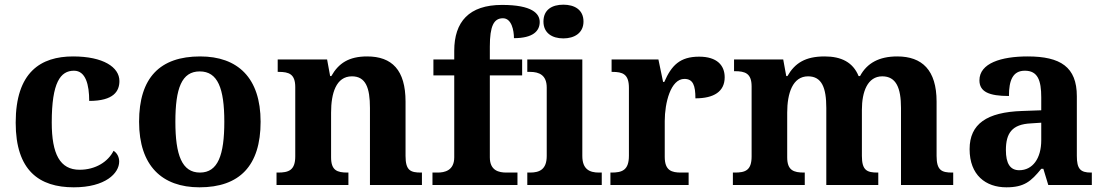

<svg xmlns="http://www.w3.org/2000/svg" viewBox="-20 -790 4716 820"><path d="M295 10C430 10 489 -50 489 -100C489 -118 481 -136 465 -146C442 -100 389 -65 320 -65C236 -65 201 -132 201 -267C201 -438 238 -488 296 -488C346 -488 361 -428 361 -359C466 -359 490 -401 490 -444C490 -503 421 -549 292 -549C154 -549 47 -482 47 -266C47 -61 148 10 295 10Z M832 10C1003 10 1093 -82 1093 -270C1093 -458 995 -549 835 -549C663 -549 574 -458 574 -270C574 -82 672 10 832 10ZM834 -53C757 -53 729 -128 729 -270C729 -413 756 -485 833 -485C910 -485 938 -413 938 -270C938 -128 911 -53 834 -53Z M1161 0H1468V-53H1464C1420 -53 1394 -62 1394 -118V-309C1394 -391 1415 -464 1483 -464C1542 -464 1560 -415 1560 -329V0H1782V-53H1778C1733 -53 1712 -62 1712 -124V-356C1712 -491 1654 -549 1548 -549C1470 -549 1426 -520 1395 -465H1390L1377 -536H1166V-483H1170C1214 -483 1241 -474 1241 -418V-122C1241 -62 1212 -53 1167 -53H1161Z M1827 0H2190V-53H2143C2111 -53 2072 -61 2072 -118V-468H2210V-536H2072V-591C2072 -679 2089 -712 2128 -712C2165 -712 2175 -660 2175 -627C2257 -627 2285 -658 2285 -696C2285 -732 2253 -769 2124 -769C1983 -769 1920 -697 1920 -573V-536H1831V-468H1920V-118C1920 -61 1878 -53 1849 -53H1827Z M2386 -626C2433 -626 2472 -649 2472 -698C2472 -749 2433 -770 2386 -770C2338 -770 2301 -749 2301 -698C2301 -649 2338 -626 2386 -626ZM2232 0H2550V-53H2538C2498 -53 2467 -67 2467 -124V-536H2232V-483H2244C2283 -483 2315 -469 2315 -416V-124C2315 -67 2285 -53 2244 -53H2232Z M2587 0H2921V-53H2889C2849 -53 2819 -61 2819 -120V-273C2819 -350 2844 -453 2903 -453C2940 -453 2950 -425 2950 -370C3029 -370 3075 -399 3075 -460C3075 -511 3042 -548 2966 -548C2884 -548 2848 -511 2817 -440H2812L2792 -536H2592V-483H2595C2639 -483 2666 -474 2666 -415V-125C2666 -62 2636 -53 2591 -53H2587Z M3110 0H3417V-53H3414C3370 -53 3342 -62 3342 -118V-309C3342 -391 3365 -464 3431 -464C3490 -464 3509 -415 3509 -329V0H3731V-53H3728C3683 -53 3661 -62 3661 -124V-321C3661 -398 3685 -464 3748 -464C3807 -464 3828 -415 3828 -329V0H4051V-53H4047C4002 -53 3980 -62 3980 -124V-356C3980 -491 3918 -549 3812 -549C3735 -549 3683 -521 3653 -465H3647C3623 -524 3573 -549 3502 -549C3420 -549 3375 -521 3343 -465H3338L3325 -536H3115V-486H3118C3162 -486 3190 -477 3190 -421V-122C3190 -62 3163 -53 3118 -53H3110Z M4278 10C4354 10 4383 -15 4427 -69H4436L4457 0H4643V-53H4639C4594 -53 4579 -69 4579 -124V-379C4579 -504 4509 -549 4369 -549C4256 -549 4163 -520 4163 -447C4163 -398 4204 -380 4289 -380C4289 -448 4306 -488 4357 -488C4412 -488 4427 -447 4427 -374V-319L4345 -316C4195 -311 4121 -261 4121 -153C4121 -42 4190 10 4278 10ZM4333 -63C4294 -63 4276 -92 4276 -149C4276 -221 4302 -259 4382 -263L4427 -266V-191C4427 -113 4390 -63 4333 -63Z"/></svg>

Font: Noto Serif Telugu
Style: Bold
Weight: 700
Designer: Jelle Bosma - Monotype Design Team
Foundry: Monotype Imaging Inc.
Version: Version 2.005